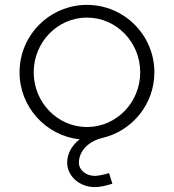

<svg xmlns="http://www.w3.org/2000/svg" viewBox="-20 -566 712 786"><path d="M118 -270C118 -393.6 215.7 -494 336 -494C456.3 -494 554 -393.6 554 -270C554 -146.4 456.3 -46 336 -46C215.7 -46 118 -146.4 118 -270ZM60 -270C60 -127.8 167.8 -10.5 306.1 4.4C274.6 28.8 255 62 255 100.1C255 155.3 306 200 368 200C388 200 411 195.1 440 186.1L426.4 142.2C414.4 146.2 388 154 368 154C332.1 154 303 129.9 303 100.1C303 51.1 344 11.8 398.8 -1.2C521 -29.7 612 -139.3 612 -270C612 -422.4 488.4 -546 336 -546C183.6 -546 60 -422.4 60 -270Z"/></svg>

Font: Resamitz
Style: Regular
Weight: 500
Designer: gluk
Foundry: gluk
Version: Version 0.047